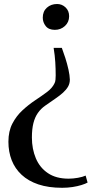

<svg xmlns="http://www.w3.org/2000/svg" viewBox="-20 -768 465 936"><path d="M281.5 -534.5Q289.5 -513.5 298.5 -485.2Q307.5 -457 313.8 -428.8Q320 -400.5 320.5 -380Q320.5 -361 311.8 -345.8Q303 -330.5 287.2 -316.2Q271.5 -302 249.2 -286.8Q227 -271.5 200.5 -253Q179 -238 164.5 -217.2Q150 -196.5 142.8 -167.5Q135.5 -138.5 135.5 -97.5Q135.5 -42 154.8 3.8Q174 49.5 213.8 76.2Q253.5 103 314.5 103Q336 103 359.8 98.8Q383.5 94.5 397.5 88L407 122Q396.5 128 377.2 134Q358 140 333.5 143.8Q309 147.5 283 147.5Q216.5 147.5 167.2 131Q118 114.5 85.5 84.2Q53 54 37 13Q21 -28 21 -77Q21 -128.5 40.5 -165.8Q60 -203 89.5 -230.2Q119 -257.5 151 -278.8Q183 -300 208.8 -319.2Q234.5 -338.5 245 -360.5Q249.5 -368 250.5 -379.5Q251.5 -391 251.5 -400.5Q251.5 -432.5 249.5 -465Q247.5 -497.5 241.5 -534.5ZM258.5 -748.5Q282 -748.5 299.5 -732Q317 -715.5 317 -689Q317 -660 296.5 -641.2Q276 -622.5 247.5 -622.5Q217.5 -622.5 203 -640.8Q188.5 -659 188.5 -682Q188.5 -712.5 208.5 -730.5Q228.5 -748.5 258.5 -748.5Z"/></svg>

Font: Merriweather 144pt SemiBold
Style: Regular
Weight: 600
Version: Version 2.100